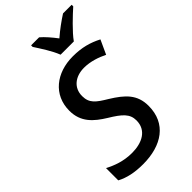

<svg xmlns="http://www.w3.org/2000/svg" viewBox="-284 -1024 1118 1118"><g transform="rotate(-45 275.0 -465.5)"><path d="M299 -781H408C439 -826 514 -896 550 -928V-941H479C442 -917 401 -888 361 -853C336 -886 307 -920 282 -941H216V-928C241 -889 280 -831 299 -781ZM188 10C342 10 451 -63 451 -208C451 -302 398 -349 314 -401C249 -440 217 -463 217 -522C217 -590 269 -631 342 -631C394 -631 446 -613 486 -593L526 -680C472 -708 417 -724 342 -724C207 -724 104 -645 104 -514C104 -420 161 -371 232 -327C308 -281 341 -252 341 -198C341 -117 272 -82 189 -82C120 -82 65 -103 19 -127V-26C64 -2 118 10 188 10Z"/></g></svg>

Font: Noto Sans Medium
Style: Italic
Weight: 500
Italic angle: -12°
Designer: Monotype Design Team
Foundry: Monotype Imaging Inc.
Version: Version 2.013